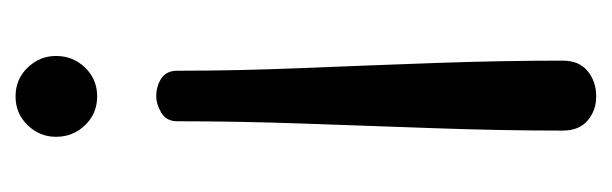

<svg xmlns="http://www.w3.org/2000/svg" viewBox="-290 -491 787 247"><g transform="rotate(-90 103.5 -367.5)"><path d="M103 6Q85 6 72 -5Q59 -16 59 -37Q59 -115 62 -200Q65 -285 68 -370Q71 -455 71 -533Q71 -547 82 -553.5Q93 -560 103 -560Q116 -560 126 -553.5Q136 -547 136 -533Q136 -455 139.5 -370Q143 -285 146 -200Q149 -115 149 -37Q149 -16 135.5 -5Q122 6 103 6ZM103 -636Q81 -636 66 -651.5Q51 -667 51 -689Q51 -710 66 -725.5Q81 -741 103 -741Q125 -741 140 -725.5Q155 -710 155 -689Q155 -667 140 -651.5Q125 -636 103 -636Z"/></g></svg>

Font: Dosis ExtraLight Medium
Style: Regular
Weight: 500
Version: Version 3.001; ttfautohint (v1.8.2)